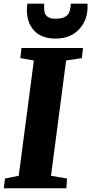

<svg xmlns="http://www.w3.org/2000/svg" viewBox="-29 -1003 486 1023"><path d="M-2.4 -51.8 70.8 -66.4 151.4 -680.7 79.6 -693.4 85.4 -747.1H413.1L407.2 -693.4L323.2 -680.7L242.7 -66.4L328.1 -51.8L324.7 0H-8.8ZM206.5 -983.4 206.1 -961.4Q206.1 -934.6 214.4 -923.8Q230 -903.3 262.9 -903.3Q295.9 -903.3 311.5 -910.4Q327.1 -917.5 335 -928.7Q346.7 -945.8 348.1 -983.4H437Q437.5 -979.5 437.5 -975.1V-966.8Q437.5 -899.9 397.9 -853Q351.1 -797.4 266.6 -797.4Q186.5 -797.4 147 -846.7Q114.3 -886.7 114.3 -950.2Q114.3 -962.9 116.7 -983.4Z"/></svg>

Font: Merriweather
Style: Heavy Italic
Weight: 900
Italic angle: -7°
Designer: Eben Sorkin
Foundry: Eben Sorkin
Version: Version 1.001